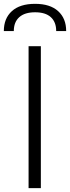

<svg xmlns="http://www.w3.org/2000/svg" viewBox="-61 -981 365 1001"><path d="M88 -740H152V0H88ZM232 -819Q232 -866 204 -891.5Q176 -917 122 -917Q68 -917 39.5 -891.5Q11 -866 11 -819H-41Q-41 -885 1 -923Q43 -961 122 -961Q200 -961 242 -923Q284 -885 284 -819Z"/></svg>

Font: Encode Sans Narrow
Style: Light
Weight: 300
Designer: Pablo Impallari, Andres Torresi
Foundry: Pablo Impallari, Andres Torresi
Version: Version 1.000; ttfautohint (v1.00) -l 8 -r 50 -G 200 -x 14 -